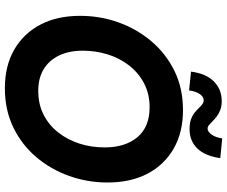

<svg xmlns="http://www.w3.org/2000/svg" viewBox="-92 -823 932 788"><g transform="rotate(90 374.0 -429.0)"><path d="M342 17Q251 17 184.5 -21Q118 -59 81.5 -128Q45 -197 45 -292Q45 -374 72 -449.5Q99 -525 149.5 -584.5Q200 -644 271 -679Q342 -714 432 -714Q523 -714 589.5 -676Q656 -638 692.5 -569Q729 -500 729 -404Q729 -322 702 -246.5Q675 -171 624.5 -111.5Q574 -52 502.5 -17.5Q431 17 342 17ZM353 -120Q408 -120 451 -142Q494 -164 524 -202.5Q554 -241 569.5 -289.5Q585 -338 585 -392Q585 -477 543 -527Q501 -577 420 -577Q365 -577 321.5 -554Q278 -531 248 -492Q218 -453 203 -404Q188 -355 188 -303Q188 -247 207.5 -206Q227 -165 263.5 -142.5Q300 -120 353 -120ZM510 -741Q486 -741 469.5 -747Q453 -753 442 -762Q431 -771 423 -779.5Q415 -788 407.5 -793.5Q400 -799 392 -799Q377 -799 366 -783Q355 -767 351 -739L274 -747Q282 -809 314.5 -841Q347 -873 395 -873Q416 -873 431.5 -867Q447 -861 458 -852.5Q469 -844 477.5 -835.5Q486 -827 493 -821Q500 -815 508 -815Q520 -815 532 -831Q544 -847 548 -875L629 -867Q620 -804 589 -772.5Q558 -741 510 -741Z"/></g></svg>

Font: Hanken Grotesk ExtraBold
Style: Italic
Weight: 800
Italic angle: -8°
Designer: Alfredo Marco Pradil
Foundry: Hanken Design Co.
Version: Version 3.013